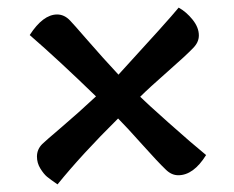

<svg xmlns="http://www.w3.org/2000/svg" viewBox="-20 -490 614 504"><path d="M348 -236Q363 -221 423 -167.5Q483 -114 521 -83Q488 -30 448 -30Q430 -30 415 -45Q395 -64 353 -111Q311 -158 290 -179Q195 -85 131 -6Q112 -19 103.5 -26Q95 -33 86 -47.5Q77 -62 77 -79Q77 -98 91 -112Q98 -119 142 -156.5Q186 -194 232 -237Q132 -334 58 -398Q93 -452 130 -452Q149 -452 164 -436Q171 -429 210.5 -383.5Q250 -338 291 -294Q423 -438 449 -470Q469 -459 485.5 -438.5Q502 -418 502 -397Q502 -379 487 -364Q469 -345 420 -302Q371 -259 348 -236Z"/></svg>

Font: Overlock Black
Style: Italic
Weight: 900
Designer: Dario Muhafara
Foundry: Dario Manuel Muhafara
Version: Version 1.002